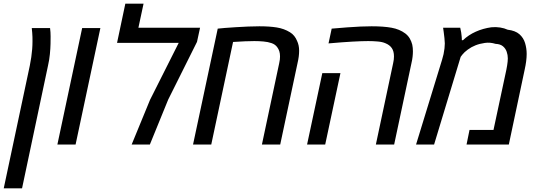

<svg xmlns="http://www.w3.org/2000/svg" viewBox="-72 -783 2915 1040"><path d="M-51.8 237.3 89.4 -427.2Q94.2 -450.7 97.4 -473.1Q100.6 -495.6 102.3 -516.8Q104 -538.1 104 -558.6Q104 -570.8 103.8 -582.3Q103.5 -593.8 102.5 -605.7Q101.6 -617.7 100.1 -630.9H199.2Q200.7 -619.1 201.4 -608.2Q202.1 -597.2 202.1 -585.9Q202.1 -570.8 201.7 -545.7Q201.2 -520.5 198.2 -489.7Q195.3 -459 188 -427.2L47.4 237.3Z M238.8 0 373 -630.9H471.7L337.4 0Z M641.1 0 740.7 -242.2 896 -550.8H562L606.9 -763.2H705.6L677.7 -632.8H1011.7L995.1 -556.2L838.9 -243.2L739.7 0Z M973.6 0 1107.4 -627.9Q1120.1 -629.4 1146.2 -631.6Q1172.4 -633.8 1205.1 -635.7Q1237.8 -637.7 1271.5 -639.2Q1305.2 -640.6 1333 -640.6Q1387.2 -640.6 1427 -634.3Q1466.8 -627.9 1498.5 -608.4Q1512.2 -600.1 1521.7 -588.1Q1531.2 -576.2 1537.1 -561.5Q1542.5 -550.3 1545.4 -536.9Q1548.3 -523.4 1548.3 -508.3Q1548.3 -492.7 1546.1 -475.8Q1543.9 -459 1539.6 -440.9L1445.8 0H1346.7L1440.4 -440.9Q1442.9 -451.2 1443.8 -460.2Q1444.8 -469.2 1444.8 -477.5Q1444.8 -493.7 1440.9 -505.6Q1437 -517.6 1429.7 -527.3Q1418.9 -542.5 1399.2 -549.3Q1379.4 -556.2 1355 -558.3Q1330.6 -560.5 1305.7 -560.5Q1283.7 -560.5 1255.1 -559.3Q1226.6 -558.1 1190.4 -555.7L1072.3 0Z M1963.9 0 2057.6 -440.9Q2060.1 -451.2 2061 -460.2Q2062 -469.2 2062 -477.5Q2062 -505.4 2050.3 -522.5Q2038.6 -539.6 2015.6 -548.8Q1999 -556.2 1973.6 -558.3Q1948.2 -560.5 1922.9 -560.5Q1889.2 -560.5 1836.9 -557.6Q1784.7 -554.7 1707.5 -547.9L1724.6 -627.9Q1770 -631.8 1809.1 -634.8Q1848.1 -637.7 1881.3 -639.2Q1914.6 -640.6 1940.9 -640.6Q2005.4 -640.6 2048.8 -632.8Q2092.3 -625 2123.5 -601.6Q2139.2 -589.4 2147.9 -574Q2156.7 -558.6 2161.1 -541Q2163.1 -532.7 2163.8 -523.2Q2164.6 -513.7 2164.6 -504.4Q2164.6 -491.2 2162.8 -475.3Q2161.1 -459.5 2156.7 -440.9L2063 0ZM1591.3 0 1673.8 -386.7H1772L1689.5 0Z M2181.6 0 2322.3 -458.5Q2327.1 -473.6 2330.6 -489.7Q2334 -505.9 2335.7 -520.8Q2337.4 -535.6 2337.4 -547.9Q2337.4 -559.1 2335.4 -576.7Q2333.5 -594.2 2331.3 -610.4Q2329.1 -626.5 2328.1 -632.8H2420.9Q2423.8 -620.1 2426 -607.9Q2428.2 -595.7 2428.7 -585Q2429.2 -579.6 2429.4 -574.7Q2429.7 -569.8 2429.7 -565.4H2436Q2465.8 -593.8 2504.9 -611.3Q2543.9 -628.9 2589.4 -635.3Q2614.3 -637.7 2637.2 -634Q2660.2 -630.4 2677.7 -622.1Q2719.2 -617.2 2741.5 -597.7Q2763.7 -578.1 2772.2 -549.6Q2780.8 -521 2780.8 -490.7Q2780.8 -472.7 2778.1 -451.4Q2775.4 -430.2 2770 -405.8L2684.1 0H2455.1L2471.2 -79.1H2601.1L2670.9 -405.8Q2673.3 -418 2675 -428.7Q2676.8 -439.5 2677.7 -449Q2678.7 -458.5 2678.7 -466.8Q2678.7 -484.9 2672.6 -502.7Q2666.5 -520.5 2652.1 -532.5Q2637.7 -544.4 2612.3 -545.4Q2583 -554.7 2554.4 -550.5Q2525.9 -546.4 2503.9 -537.6Q2481.4 -528.8 2461.9 -514.4Q2442.4 -500 2432.6 -487.3L2423.3 -475.1L2279.3 0Z"/></svg>

Font: Open Sans Medium
Style: Italic
Weight: 500
Italic angle: -12°
Designer: Monotype Design Team
Foundry: Monotype Imaging Inc.
Version: Version 3.000